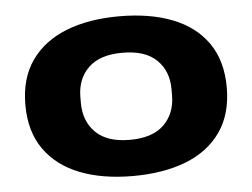

<svg xmlns="http://www.w3.org/2000/svg" viewBox="-44 -595 869 661"><g transform="rotate(-5 390.5 -264.0)"><path d="M390 12Q285 12 207 -18.5Q129 -49 85.5 -110.5Q42 -172 42 -264Q42 -356 85.5 -417.5Q129 -479 207 -509.5Q285 -540 390 -540Q496 -540 574 -509.5Q652 -479 695 -417.5Q738 -356 738 -264Q738 -172 695 -110.5Q652 -49 574 -18.5Q496 12 390 12ZM390 -113Q469 -113 508.5 -152Q548 -191 548 -254V-274Q548 -337 508.5 -375.5Q469 -414 390 -414Q312 -414 272.5 -375.5Q233 -337 233 -274V-254Q233 -191 272.5 -152Q312 -113 390 -113Z"/></g></svg>

Font: Archivo Expanded ExtraBold
Style: Regular
Weight: 800
Width: 7
Designer: Hector Gatti
Foundry: Omnibus-Type
Version: Version 2.001; ttfautohint (v1.8.3)